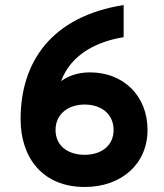

<svg xmlns="http://www.w3.org/2000/svg" viewBox="-20 -732 654 764"><path d="M317 12C464 12 567 -80 567 -215C567 -351 471 -444 338 -444C287 -444 248 -428 223 -409C263 -518 370 -568 472 -584V-712C183 -666 62 -484 62 -258C62 -105 149 12 317 12ZM317 -116C250 -116 201 -152 201 -215C201 -277 250 -316 317 -316C383 -316 432 -278 432 -215C432 -152 383 -116 317 -116Z"/></svg>

Font: Overpass ExtraBold
Style: Regular
Weight: 800
Designer: Delve Withrington, Thomas Jockin
Foundry: Delve Fonts
Version: Version 3.000;DELV;Overpass